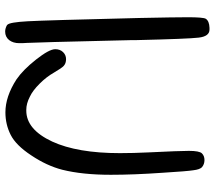

<svg xmlns="http://www.w3.org/2000/svg" viewBox="-64 -770 833 745"><g transform="rotate(90 352.5 -397.5)"><path d="M565.4 -713.9Q565.4 -754.9 575.2 -764.6Q585 -774.4 601.1 -774.4Q617.2 -774.4 628.9 -764.6Q637.7 -755.9 640.6 -731.4Q644.5 -708 650.4 -611.3Q658.2 -500 658.2 -411.1Q658.2 -300.8 638.7 -222.7Q623 -162.1 583 -102.5Q543.9 -43 503.4 -22.5Q462.9 -2 416 -2Q354.5 -2 288.1 -44.9Q251 -70.3 210.9 -121.1Q170.9 -171.9 170.9 -195.3Q170.9 -213.9 182.1 -225.6Q193.4 -237.3 209.5 -237.3Q225.6 -237.3 235.4 -228.5Q244.1 -220.7 261.7 -190.4Q278.3 -161.1 304.7 -134.8Q332 -107.4 355.5 -96.7Q381.8 -83 406.2 -83H409.2Q482.4 -83 529.3 -183.6Q574.2 -281.2 574.2 -446.3Q574.2 -497.1 571.3 -557.6Q565.4 -677.7 565.4 -713.9ZM46.9 -710Q46.9 -768.6 52.7 -779.3Q61.5 -793 87.9 -793.9H94.7Q121.1 -793.9 126 -752Q130.9 -711.9 135.7 -508.8V-490.2Q135.7 -483.4 136.2 -471.7Q136.7 -460 136.7 -449.2Q144.5 -115.2 146.5 -85Q147.5 -73.2 147.5 -55.7Q147.5 -32.2 135.7 -16.6Q123 -1 102.5 -1Q89.8 -1 76.2 -8.8V-9.8Q66.4 -17.6 62.5 -88.9Q58.6 -159.2 49.8 -521.5Q46.9 -659.2 46.9 -710Z"/></g></svg>

Font: sage sans
Style: Regular
Weight: 400
Version: Version 001.032